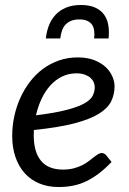

<svg xmlns="http://www.w3.org/2000/svg" viewBox="-20 -744 518 771"><path d="M287 -449.5Q255.5 -449.5 229 -436.5Q202.5 -423.5 182 -400.8Q161.5 -378 147 -347.2Q132.5 -316.5 124.5 -281Q201.5 -290.5 248 -302.8Q294.5 -315 319.5 -329.2Q344.5 -343.5 352.5 -360Q360.5 -376.5 360.5 -394.5Q360.5 -403.5 356.5 -413.2Q352.5 -423 343.8 -431Q335 -439 321 -444.2Q307 -449.5 287 -449.5ZM428 -93.5Q402.5 -67 378 -48.2Q353.5 -29.5 328.2 -17Q303 -4.5 275.2 1.2Q247.5 7 215.5 7Q172 7 137.5 -7.5Q103 -22 79 -48.8Q55 -75.5 42 -113.5Q29 -151.5 29 -198.5Q29 -237.5 37.2 -276.2Q45.5 -315 61.2 -350Q77 -385 99.8 -415Q122.5 -445 151.8 -466.8Q181 -488.5 216.2 -501Q251.5 -513.5 292 -513.5Q330.5 -513.5 358.5 -502.5Q386.5 -491.5 404.5 -474.5Q422.5 -457.5 431.2 -437Q440 -416.5 440 -398Q440 -365 426.5 -337.2Q413 -309.5 377 -287.2Q341 -265 278 -248.5Q215 -232 116 -222Q116 -216.5 115.8 -211.2Q115.5 -206 115.5 -200.5Q115.5 -133.5 144.8 -98.2Q174 -63 233 -63Q257 -63 275.8 -68Q294.5 -73 309.2 -80.2Q324 -87.5 335.2 -96.2Q346.5 -105 355.8 -112.2Q365 -119.5 373 -124.5Q381 -129.5 389 -129.5Q398.5 -129.5 406 -121ZM305 -724Q340 -724 363 -713.2Q386 -702.5 398.8 -684Q411.5 -665.5 415.2 -641.2Q419 -617 416 -589.5H358Q360 -606 358.2 -620.2Q356.5 -634.5 349.8 -644.5Q343 -654.5 330.5 -660.2Q318 -666 298.5 -666Q279 -666 265.2 -660.2Q251.5 -654.5 242.5 -644.5Q233.5 -634.5 228.8 -620.2Q224 -606 222 -589.5H164Q167 -617 176.2 -641.2Q185.5 -665.5 202.5 -684Q219.5 -702.5 244.8 -713.2Q270 -724 305 -724Z"/></svg>

Font: Lato 2
Style: Italic
Weight: 400
Italic angle: -7°
Designer: Lukasz Dziedzic with Adam Twardoch and Botio Nikoltchev
Foundry: tyPoland Lukasz Dziedzic
Version: Version 2.015; 2015-08-06; http://www.latofonts.com/